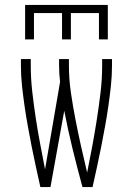

<svg xmlns="http://www.w3.org/2000/svg" viewBox="-20 -760 540 780"><path d="M82 -600V-740H418V-600H382V-707H268V-600H232V-707H118V-600ZM144 0Q135 -41 126 -81.5Q117 -122 109 -163Q101 -204 93.5 -245Q86 -286 80 -327.5Q74 -369 69.5 -410.5Q65 -452 65 -494V-520H105V-494Q105 -441 111 -388Q117 -335 125 -282Q133 -229 143 -176.5Q153 -124 163 -72L224 -427Q222 -444 221 -460.5Q220 -477 220 -494V-520H260V-494Q260 -439 268 -384Q276 -329 286.5 -275Q297 -221 309 -167Q321 -113 334 -59Q345 -113 355 -167Q365 -221 373.5 -275.5Q382 -330 388.5 -384.5Q395 -439 395 -494V-520H435V-494Q435 -452 430.5 -410.5Q426 -369 420 -327.5Q414 -286 406.5 -245Q399 -204 391 -163Q383 -122 374 -81.5Q365 -41 356 0H315Q294 -77 275 -154.5Q256 -232 241 -310L185 0Z"/></svg>

Font: Iosevka SS18 Extralight
Style: Regular
Weight: 200
Monospace: yes
Designer: Belleve Invis
Foundry: Belleve Invis
Version: Version 25.1.1; ttfautohint (v1.8.4)